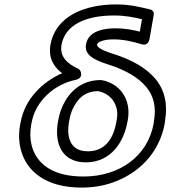

<svg xmlns="http://www.w3.org/2000/svg" viewBox="-20 -813 771 868"><path d="M357 -15C216 -15 144 -74 123 -156C116 -184 115 -215 121 -249L123 -259C141 -359 229 -433 322 -452C330 -454 352 -460 346 -485C344 -493 340 -499 334 -502C283 -525 249 -558 258 -610C274 -699 364 -743 496 -743C547 -743 584 -735 622 -726L612 -670C580 -678 544 -685 502 -685C459 -685 380 -677 369 -613C361 -570 397 -552 416 -542C429 -536 445 -529 465 -523C548 -497 606 -462 641 -420C675 -379 687 -329 676 -266L675 -256C648 -106 520 -15 357 -15ZM73 -259 71 -249C64 -209 65 -172 74 -137C100 -35 192 35 348 35C398 35 444 28 487 13C607 -28 701 -122 725 -256L726 -266C739 -341 725 -405 683 -456C641 -506 575 -544 487 -571C462 -579 416 -595 419 -613C420 -620 441 -635 493 -635C542 -635 583 -624 620 -613C651 -604 655 -634 656 -637L675 -746C677 -757 671 -767 660 -770C613 -781 570 -793 505 -793C368 -793 232 -744 208 -610C198 -551 223 -510 261 -482C174 -444 92 -367 73 -259ZM368 -79C484 -79 541 -175 556 -262L558 -272C574 -365 521 -437 438 -451H434C346 -451 292 -395 265 -338C255 -317 248 -295 244 -272L242 -262C225 -167 258 -79 368 -79ZM508 -272 506 -262C493 -186 455 -129 377 -129C357 -129 342 -133 330 -139C295 -158 281 -201 292 -262L294 -272C297 -290 302 -307 310 -323C331 -366 362 -400 423 -401C482 -390 520 -338 508 -272Z"/></svg>

Font: Asimov
Style: XWidOuIt
Weight: 500
Designer: Google
Version: Version 2.000980; 2014